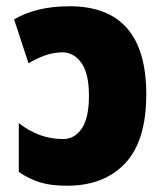

<svg xmlns="http://www.w3.org/2000/svg" viewBox="-20 -583 524 613"><path d="M25 -521 71 -381Q98 -397 123.5 -406Q149 -415 178 -416Q216 -416 240 -382Q264 -348 264 -278Q264 -206 241 -172.5Q218 -139 181 -139Q105 -139 40 -190V-34Q72 -12 107 -1Q142 10 194 10Q312 10 379.5 -61.5Q447 -133 447 -282Q447 -563 202 -563Q147 -563 102.5 -552Q58 -541 25 -521Z"/></svg>

Font: Noto Sans UI SemiCondensed Black
Style: Regular
Weight: 900
Width: 4
Designer: Monotype Design Team
Foundry: Monotype Imaging Inc.
Version: 1.001